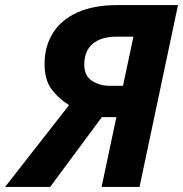

<svg xmlns="http://www.w3.org/2000/svg" viewBox="-81 -734 719 754"><path d="M-61 0 190 -321Q145 -350 119.5 -386.5Q94 -423 94 -483Q94 -551 126 -603Q158 -655 221.5 -684.5Q285 -714 381 -714H618L467 0H318L376 -274H319L116 0ZM349 -397H402L443 -590H377Q316 -590 283 -562Q250 -534 250 -480Q250 -436 280.5 -416.5Q311 -397 349 -397Z"/></svg>

Font: Noto IKEA Latin
Style: Bold Italic
Weight: 700
Italic angle: -12°
Designer: Monotype Design Team
Foundry: Monotype Imaging Inc.
Version: Version 1.0